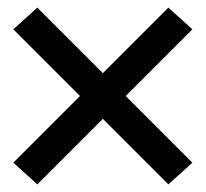

<svg xmlns="http://www.w3.org/2000/svg" viewBox="-20 -592 540 504"><path d="M78 -108 15 -165 190 -340 15 -515 78 -572 250 -400 422 -572 485 -515 310 -340 485 -165 422 -108 250 -280Z"/></svg>

Font: Iosevka Curly Medium
Style: Regular
Weight: 500
Monospace: yes
Designer: Belleve Invis
Foundry: Belleve Invis
Version: Version 22.1.2; ttfautohint (v1.8.4)